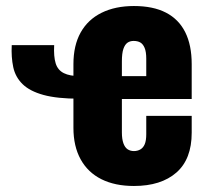

<svg xmlns="http://www.w3.org/2000/svg" viewBox="-20 -608 695 638"><path d="M425 10Q362 10 317 -12.5Q272 -35 248 -78.5Q224 -122 224 -183V-395Q224 -457 248 -500Q272 -543 317.5 -565.5Q363 -588 425 -588Q489 -588 531.5 -566Q574 -544 595.5 -501Q617 -458 617 -395V-279H385V-168Q385 -146 390 -132Q395 -118 404 -112Q413 -106 425 -106Q437 -106 446.5 -111.5Q456 -117 461 -129Q466 -141 466 -162V-223H617V-167Q617 -79 566 -34.5Q515 10 425 10ZM244 -280Q170 -280 124.5 -292.5Q79 -305 55 -328.5Q31 -352 24 -385Q17 -418 19 -458H160Q158 -420 165 -397.5Q172 -375 192 -365Q212 -355 246 -355H276V-280ZM385 -355H466V-413Q466 -436 460.5 -449Q455 -462 446 -467Q437 -472 424 -472Q412 -472 403.5 -466Q395 -460 390 -445.5Q385 -431 385 -404Z"/></svg>

Font: Oswald
Style: Bold
Weight: 700
Designer: Vernon Adams
Foundry: Vernon Adams
Version: Version 4.103;gftools[0.9.33.dev8+g029e19f]